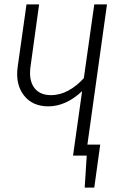

<svg xmlns="http://www.w3.org/2000/svg" viewBox="-20 -705 532 870"><path d="M464.8 -685.1 376 -49.8H434.1L407.2 145H363.8L373 0H311L352.1 -292Q278.3 -223.1 199.2 -223.1Q126.5 -223.1 87.9 -273.4Q49.3 -323.7 60.1 -401.9L100.1 -685.1H157.2L118.2 -402.8Q109.9 -342.8 134.5 -308.3Q159.2 -273.9 210.9 -273.9Q252.4 -273.9 290.8 -295.2Q329.1 -316.4 359.9 -351.1L407.2 -685.1Z"/></svg>

Font: Fira Sans Compressed Light
Style: Italic
Weight: 300
Width: 3
Italic angle: -8°
Designer: Carrois Corporate & Edenspiekermann AG
Foundry: Carrois Corporate GbR & Edenspiekermann AG
Version: Version 4.203;PS 004.203;hotconv 1.0.88;makeotf.lib2.5.64775